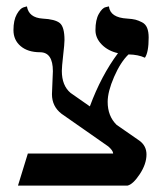

<svg xmlns="http://www.w3.org/2000/svg" viewBox="-20 -579 520 599"><path d="M343.8 -189.5 415 -140.1Q437 -124 437 -97.2Q437 -67.4 416 -35.6Q395 -3.9 377.9 0H36.1L66.9 -100.1H333Q333 -108.9 317.9 -122.1L171.9 -224.1Q142.1 -247.1 142.1 -285.2L145 -356.9Q145 -416 105 -416Q66.9 -416 44.4 -435.1Q22 -454.1 22 -485.1Q22 -516.1 32.5 -534.7Q43 -553.2 53.7 -556.2L64 -559.1Q69.8 -523.9 112.8 -521Q151.9 -519 166.5 -507.1Q181.2 -495.1 181.2 -454.1Q181.2 -441.9 177 -406Q172.9 -370.1 172.9 -357.9Q172.9 -312 200.2 -289.1L260.3 -247.1Q295.9 -343.3 348.1 -413.1Q317.4 -419.9 297.6 -439.9Q277.8 -460 277.8 -484.9Q277.8 -517.1 288.3 -535.6Q298.8 -554.2 309.6 -556.6L319.8 -559.1Q323.7 -523.9 377 -521Q393.1 -520 402.6 -517.6Q412.1 -515.1 423.1 -509.5Q434.1 -503.9 439 -491.9Q443.8 -480 443.8 -461.9Q443.8 -416 432.1 -398.9Q411.1 -408.7 380.9 -409.2Q356 -385.3 335.9 -339.1Q315.9 -293 315.9 -261.2Q315.9 -216.8 343.8 -189.5Z"/></svg>

Font: Biolilbert
Style: Regular
Weight: 400
Designer: Philipp H. Poll
Foundry: Philipp H. Poll
Version: Version 1.1.0